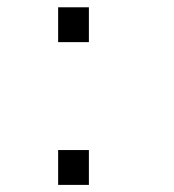

<svg xmlns="http://www.w3.org/2000/svg" viewBox="-20 -520 490 540"><path d="M143.5 -499.5H230V-401.5H143.5ZM143.5 -98H230V0H143.5Z"/></svg>

Font: Trispace Condensed Light
Style: Regular
Weight: 300
Width: 3
Designer: Tyler Finck
Foundry: Etcetera Type Company
Version: Version 1.210; ttfautohint (v1.8.3)